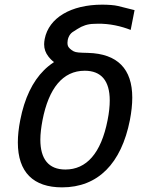

<svg xmlns="http://www.w3.org/2000/svg" viewBox="-20 -786 642 820"><path d="M245.1 14.2C398.4 14.2 498 -87.4 534.7 -272.9C541.5 -308.1 544.9 -340.3 544.9 -369.1C544.9 -491.7 481.9 -556.6 356 -560.1C319.3 -561 305.2 -561.5 294.4 -566.9C281.2 -574.2 273.4 -582.5 270.5 -588.9C269 -592.3 268.1 -597.7 268.1 -603C268.1 -617.7 273.9 -637.2 289.1 -648.4L310.5 -662.1C332.5 -676.3 355 -683.6 379.9 -684.1L395.5 -684.6C447.8 -686 498.5 -673.8 538.1 -658.2L554.7 -742.7L484.4 -760.3C468.8 -764.2 441.4 -766.1 416.5 -766.1C283.2 -766.1 188.5 -710 170.9 -619.6C169.4 -611.3 168.5 -604 168.5 -596.7C168.5 -576.7 174.8 -560.1 186.5 -544.9C194.3 -534.7 205.6 -523.9 210.9 -521C191.9 -508.3 178.2 -496.6 168 -486.3C119.1 -438 84.5 -366.2 66.4 -272.9C59.6 -238.3 56.2 -206.5 56.2 -177.7C56.2 -50.3 122.6 14.2 245.1 14.2ZM259.3 -62C187.5 -62 152.3 -106.9 152.3 -189.5C152.3 -214.4 155.8 -242.2 161.6 -272.9C188 -408.7 248 -483.9 341.8 -483.9C412.1 -483.9 448.7 -441.4 448.7 -356.9C448.7 -332.5 445.8 -304.2 439.5 -272.9C411.6 -130.4 348.6 -62 259.3 -62Z"/></svg>

Font: Hack
Style: Oblique
Weight: 400
Italic angle: -12°
Monospace: yes
Designer: Christopher Simpkins
Foundry: Christopher Simpkins
Version: Version 2.010